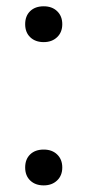

<svg xmlns="http://www.w3.org/2000/svg" viewBox="-20 -568 270 595"><path d="M115.5 6.5Q89.5 6.5 73.8 -8.5Q58 -23.5 58 -49Q58 -74.5 73.5 -89.5Q89 -104.5 115.5 -104.5Q141.5 -104.5 157.2 -89.2Q173 -74 173 -49Q173 -24 157 -8.8Q141 6.5 115.5 6.5ZM115.5 -437.5Q89.5 -437.5 73.8 -452.5Q58 -467.5 58 -493Q58 -518.5 73.5 -533.5Q89 -548.5 115.5 -548.5Q141.5 -548.5 157.2 -533.2Q173 -518 173 -493Q173 -468 157 -452.8Q141 -437.5 115.5 -437.5Z"/></svg>

Font: Encode Sans Condensed Thin
Style: Regular
Weight: 400
Version: Version 3.002